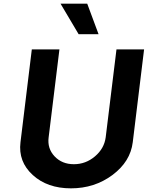

<svg xmlns="http://www.w3.org/2000/svg" viewBox="-20 -1020 808 1050"><path d="M410 -833 311 -1000H457L519 -833ZM92 -242 154 -750H305L246 -269Q238 -208 278.5 -165Q319 -122 384 -122Q449 -122 499.5 -165Q550 -208 558 -269L617 -750H768L706 -242Q693 -136 595 -63Q497 10 368 10Q239 10 159 -63Q79 -136 92 -242Z"/></svg>

Font: Orkney
Style: BoldItalic
Weight: 700
Designer: Samuel Oakes and Alfredo Marco Pradil
Foundry: Alfredo Marco Pradil
Version: 1.0; ttfautohint (v1.5)